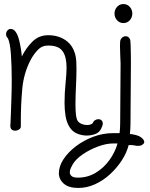

<svg xmlns="http://www.w3.org/2000/svg" viewBox="-20 -651 740 949"><path d="M409 19Q384 19 360.5 9Q337 -1 323 -24Q309 -47 304 -77.5Q299 -108 299 -142Q299 -191 304 -239Q309 -287 309 -318Q309 -343 304 -365Q296 -397 276 -411.5Q256 -426 218 -426Q187 -426 166 -403.5Q145 -381 131 -354Q97 -289 90 -211Q83 -133 83 -59V-25Q83 -17 74 -11Q65 -5 54 -5Q45 -5 38 -10.5Q31 -16 31 -30Q31 -34 31.5 -37.5Q32 -41 32 -44Q33 -61 34 -94Q35 -127 36.5 -169.5Q38 -212 38 -256Q38 -324 34 -382Q30 -440 19 -462Q10 -470 10 -482Q10 -492 16.5 -500Q23 -508 33 -508Q36 -508 40 -507Q44 -506 48 -503Q65 -491 74.5 -453Q84 -415 88 -372Q108 -413 140 -445Q172 -477 218 -477Q268 -477 304.5 -452Q341 -427 353 -377Q356 -364 357 -347.5Q358 -331 358 -311Q358 -271 355.5 -223.5Q353 -176 353 -135Q353 -106 355.5 -84Q358 -62 365 -52Q372 -43 384.5 -38Q397 -33 410 -33Q427 -33 437 -41Q442 -52 450 -57Q458 -62 466 -62Q475 -62 481.5 -56.5Q488 -51 488 -40Q488 -31 480 -15Q470 5 449.5 12Q429 19 409 19ZM590 -537Q571 -537 558.5 -551Q546 -565 546 -584Q546 -603 558.5 -617Q571 -631 590 -631Q609 -631 621.5 -617Q634 -603 634 -584Q634 -565 621.5 -551Q609 -537 590 -537ZM367 278Q319 278 295 256.5Q271 235 271 205Q271 171 293.5 136.5Q316 102 354.5 72.5Q393 43 441 25Q489 7 540 7H571Q574 -17 574 -42Q574 -116 575 -189.5Q576 -263 576 -336Q576 -346 574.5 -373Q573 -400 573 -423Q573 -449 576 -455Q585 -472 601 -472Q618 -472 624 -453Q625 -449 625.5 -432.5Q626 -416 626.5 -395.5Q627 -375 627 -358Q627 -341 627 -336Q627 -263 626 -189.5Q625 -116 625 -42Q625 -16 622 11Q639 13 653.5 17Q668 21 676 27Q693 39 693 51Q693 58 684 64Q679 68 673.5 69Q668 70 663 70Q654 70 645 68Q636 66 627 66H616Q606 105 581.5 142.5Q557 180 523 211Q489 242 449 260Q409 278 367 278ZM365 227Q413 227 453 203Q493 179 521 140Q549 101 561 58H540Q505 58 463.5 73.5Q422 89 388 112.5Q354 136 339 162Q336 167 330.5 178.5Q325 190 325 201Q325 211 333.5 219Q342 227 365 227Z"/></svg>

Font: Twinkle Star
Style: Regular
Weight: 400
Designer: Robert E. Leuschke
Foundry: Robert E. Leuschke
Version: Version 2.010; ttfautohint (v1.8.3)